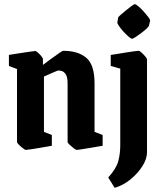

<svg xmlns="http://www.w3.org/2000/svg" viewBox="-20 -712 778 926"><path d="M104 11Q101 11 90.5 3Q80 -5 71 -14Q62 -23 62 -28V-379L23 -394V-447Q23 -447 40.5 -450Q58 -453 82 -456.5Q106 -460 126 -463Q146 -466 151 -466Q154 -466 163 -458Q172 -450 179.5 -441Q187 -432 187 -428V-399Q204 -412 225.5 -427.5Q247 -443 264 -455Q281 -467 285 -467Q356 -467 396 -433.5Q436 -400 436 -310V-76L475 -61V-9Q475 -9 457.5 -6Q440 -3 416.5 1Q393 5 373.5 8Q354 11 350 11Q346 11 335.5 3Q325 -5 315.5 -14Q306 -23 306 -28V-308Q306 -340 297.5 -353Q289 -366 279 -369Q269 -372 263 -372Q257 -372 235.5 -362Q214 -352 192 -343V-76L230 -61V-9Q230 -9 213 -6Q196 -3 172.5 1Q149 5 129 8Q109 11 104 11ZM550 -628Q550 -630 561.5 -640Q573 -650 587.5 -662Q602 -674 614.5 -683Q627 -692 630 -692Q635 -692 647.5 -681.5Q660 -671 673 -656.5Q686 -642 695.5 -629.5Q705 -617 704 -612L698 -587Q697 -583 686 -573Q675 -563 660.5 -552Q646 -541 633.5 -533Q621 -525 617 -525Q612 -525 600 -535.5Q588 -546 575 -560Q562 -574 553.5 -587Q545 -600 546 -604ZM533 194 502 144Q541 101 550.5 65Q560 29 560 -12V-381L514 -394V-447Q523 -448 543 -451.5Q563 -455 585.5 -458.5Q608 -462 626 -464.5Q644 -467 649 -467Q653 -467 662.5 -458.5Q672 -450 680.5 -440Q689 -430 689 -426V23Q689 54 667 89Q645 124 609.5 153Q574 182 533 194Z"/></svg>

Font: Grenze Gotisch
Style: Bold
Weight: 700
Designer: Renata Polastri
Foundry: Omnibus-Type
Version: Version 1.001